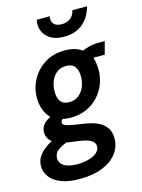

<svg xmlns="http://www.w3.org/2000/svg" viewBox="-187 -806 839 1136"><g transform="rotate(-15 232.0 -238.0)"><path d="M159 250Q86 250 40.5 231Q-5 212 -25.5 182Q-46 152 -46 119Q-46 90 -33.5 67Q-21 44 1.5 25Q24 6 54 -10Q40 -20 31.5 -35.5Q23 -51 23 -71Q23 -98 38.5 -117Q54 -136 83 -150Q60 -172 47.5 -206Q35 -240 35 -278Q35 -338 63.5 -390.5Q92 -443 144 -475.5Q196 -508 267 -508Q333 -508 371 -478Q385 -486 413.5 -493Q442 -500 476 -500H510L489 -422H442Q438 -422 432.5 -422Q427 -422 420 -421Q425 -406 428 -386Q431 -366 431 -346Q431 -301 415 -259Q399 -217 368.5 -184.5Q338 -152 295.5 -133Q253 -114 199 -114Q185 -114 173.5 -115.5Q162 -117 150 -119Q145 -116 142 -111Q139 -106 139 -100Q139 -83 168.5 -76Q198 -69 248 -62Q272 -59 301 -52.5Q330 -46 356.5 -32Q383 -18 400 6.5Q417 31 417 71Q417 122 386 162.5Q355 203 297.5 226.5Q240 250 159 250ZM166 162Q204 162 235.5 153Q267 144 286 128Q305 112 305 90Q305 68 286.5 55.5Q268 43 240 37Q212 31 184 28Q156 25 136 21Q107 31 82.5 48.5Q58 66 58 97Q58 128 86 145Q114 162 166 162ZM215 -205Q248 -205 271.5 -223Q295 -241 307.5 -270.5Q320 -300 320 -334Q320 -374 303 -395.5Q286 -417 250 -417Q216 -417 193 -399Q170 -381 158 -351.5Q146 -322 146 -287Q146 -248 162.5 -226.5Q179 -205 215 -205ZM285 -587Q222 -587 186.5 -619Q151 -651 151 -698Q151 -714 154 -726H234Q233 -722 232.5 -718Q232 -714 232 -710Q232 -687 247.5 -674.5Q263 -662 290 -662Q322 -662 344 -678.5Q366 -695 372 -726H462Q446 -664 402 -625.5Q358 -587 285 -587Z"/></g></svg>

Font: Cabin VF Beta
Style: Italic
Weight: 400
Italic angle: -7°
Designer: Pablo Impallari
Foundry: Pablo Impallari. http://www.impallari.com Igino Marini. http://www.ikern.com
Version: Version 2.300